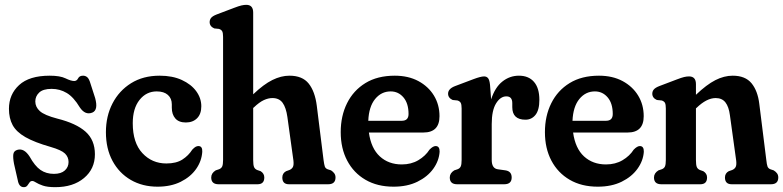

<svg xmlns="http://www.w3.org/2000/svg" viewBox="-20 -762 3240 794"><path d="M203 -43Q232.5 -43 248 -57Q263.5 -71 263.5 -92Q263.5 -112.5 248.8 -127Q234 -141.5 189 -154.5Q122.5 -173.5 85 -195Q47.5 -216.5 32.2 -244.8Q17 -273 17 -312Q17 -371.5 59 -410.2Q101 -449 185.5 -449Q228.5 -449 251 -438Q273.5 -427 287 -427Q297.5 -427 303 -438Q308.5 -449 323.5 -449Q333.5 -449 341 -442.5Q348.5 -436 354 -417L373.5 -356.5Q387 -307 362 -296.5Q332.5 -284.5 310 -318Q284.5 -360.5 256 -377.5Q227.5 -394.5 193.5 -394.5Q158 -394.5 142 -379.2Q126 -364 126 -342.5Q126 -319.5 144.8 -302.5Q163.5 -285.5 217 -271.5Q295 -252 333.8 -217.5Q372.5 -183 372.5 -124Q372.5 -63.5 327.5 -25.8Q282.5 12 208.5 12Q176 12 157.2 5.5Q138.5 -1 129 -7.2Q119.5 -13.5 113.5 -13.5Q106 -13.5 102 -7.2Q98 -1 93 5.5Q88 12 78.5 12Q58.5 12 53.5 -16.5L38 -84.5Q33 -111 35.2 -124.8Q37.5 -138.5 52.5 -142.5Q79.5 -150 102.5 -114.5Q124 -75.5 147.5 -59.2Q171 -43 203 -43Z M812.5 -322.5Q812.5 -290.5 795 -273Q777.5 -255.5 748.5 -255.5Q719.5 -255.5 705 -272.2Q690.5 -289 690.5 -316.5V-330.5Q690.5 -355 674.2 -369.5Q658 -384 628 -384Q585 -384 557 -348.8Q529 -313.5 529 -252.5Q529 -171.5 568.8 -128.8Q608.5 -86 668 -86Q709 -86 734.2 -102.2Q759.5 -118.5 775 -143Q783.5 -152 789.2 -155Q795 -158 800.5 -158Q817.5 -158 816.5 -134.5Q814 -96 791 -63.2Q768 -30.5 727.2 -10.2Q686.5 10 631.5 10Q569 10 520.8 -18Q472.5 -46 445.2 -96.8Q418 -147.5 418 -215.5Q418 -281.5 445.2 -334.2Q472.5 -387 522.2 -418Q572 -449 640 -449Q693.5 -449 732 -431.2Q770.5 -413.5 791.5 -384.8Q812.5 -356 812.5 -322.5Z M1027 -710V-372Q1070.5 -413.5 1106.5 -431.2Q1142.5 -449 1177 -449Q1230.5 -449 1256.5 -416.5Q1282.5 -384 1290 -325L1318 -100.5Q1320.5 -81.5 1323.2 -73.5Q1326 -65.5 1335 -62L1349 -57.5Q1357.5 -52 1362.5 -45Q1367.5 -38 1367.5 -28Q1367.5 0 1337 0H1175Q1147.5 0 1147.5 -28Q1147.5 -45.5 1163 -54L1177 -59Q1186.5 -63 1191 -71Q1195.5 -79 1193.5 -97.5L1168.5 -278Q1163 -317 1148.8 -336.8Q1134.5 -356.5 1106.5 -356.5Q1089.5 -356.5 1071 -348Q1052.5 -339.5 1030 -318L1027 -315.5V-100.5Q1027 -80 1030.5 -71.5Q1034 -63 1043.5 -59L1058 -54Q1073 -44.5 1073 -28Q1073 0 1045 0H884Q853.5 0 853.5 -28Q853.5 -46 872 -57.5L885.5 -62Q895 -65.5 898.8 -73.5Q902.5 -81.5 902.5 -100.5V-609.5Q902.5 -626 898.8 -632.8Q895 -639.5 885.5 -642.5L866 -644.5Q847 -653 847 -670.5Q847 -680.5 853 -688Q859 -695.5 875.5 -702L948 -729.5Q967.5 -737 978.5 -739.5Q989.5 -742 998.5 -742Q1027 -742 1027 -710Z M1797.5 -281.5Q1797.5 -214 1731 -214H1505.5Q1514.5 -148.5 1550.8 -115.2Q1587 -82 1641.5 -82Q1680.5 -82 1710 -99.5Q1739.5 -117 1756 -143Q1770.5 -158 1781.5 -158Q1798.5 -158 1798 -134.5Q1795.5 -97 1771.8 -64Q1748 -31 1706.2 -10.5Q1664.5 10 1607.5 10Q1540.5 10 1491.5 -18.5Q1442.5 -47 1415.8 -97.8Q1389 -148.5 1389 -215.5Q1389 -282.5 1415.2 -335.2Q1441.5 -388 1491.2 -418.5Q1541 -449 1612.5 -449Q1668.5 -449 1710 -426.8Q1751.5 -404.5 1774.5 -366.8Q1797.5 -329 1797.5 -281.5ZM1595.5 -384Q1557 -384 1531.2 -352.5Q1505.5 -321 1503 -262.5H1641.5Q1669.5 -262.5 1669.5 -290.5Q1669.5 -334.5 1648.5 -359.2Q1627.5 -384 1595.5 -384Z M2006.5 -410.5 2011 -351Q2027 -400.5 2057.5 -424.8Q2088 -449 2126 -449Q2166 -449 2188.2 -423.5Q2210.5 -398 2210.5 -349Q2210.5 -307 2194.5 -287Q2178.5 -267 2153 -267Q2098.5 -267 2098.5 -319V-335.5Q2098.5 -363.5 2074 -363.5Q2049.5 -363.5 2031.5 -334.5Q2013.5 -305.5 2013.5 -249V-100.5Q2013.5 -65.5 2038.5 -62L2070.5 -57.5Q2096 -53.5 2096 -28Q2096 0 2065 0H1870.5Q1840 0 1840 -28Q1840 -46 1858.5 -57.5L1872 -62Q1881.5 -65.5 1885.2 -73.5Q1889 -81.5 1889 -100.5V-313.5Q1889 -330 1885.2 -336.8Q1881.5 -343.5 1872 -346.5L1852 -348.5Q1833 -357 1833 -374.5Q1833 -395 1862 -406L1937.5 -434.5Q1968 -446 1982 -446Q1992.5 -446 1998.5 -438.5Q2004.5 -431 2006.5 -410.5Z M2642 -281.5Q2642 -214 2575.5 -214H2350Q2359 -148.5 2395.2 -115.2Q2431.5 -82 2486 -82Q2525 -82 2554.5 -99.5Q2584 -117 2600.5 -143Q2615 -158 2626 -158Q2643 -158 2642.5 -134.5Q2640 -97 2616.2 -64Q2592.5 -31 2550.8 -10.5Q2509 10 2452 10Q2385 10 2336 -18.5Q2287 -47 2260.2 -97.8Q2233.5 -148.5 2233.5 -215.5Q2233.5 -282.5 2259.8 -335.2Q2286 -388 2335.8 -418.5Q2385.5 -449 2457 -449Q2513 -449 2554.5 -426.8Q2596 -404.5 2619 -366.8Q2642 -329 2642 -281.5ZM2440 -384Q2401.5 -384 2375.8 -352.5Q2350 -321 2347.5 -262.5H2486Q2514 -262.5 2514 -290.5Q2514 -334.5 2493 -359.2Q2472 -384 2440 -384Z M2858 -414V-370Q2902 -412 2938.2 -430.5Q2974.5 -449 3010 -449Q3062 -449 3087.8 -417.8Q3113.5 -386.5 3120 -332.5L3149 -100.5Q3151 -81.5 3154 -73.5Q3157 -65.5 3166 -62L3179.5 -57.5Q3188.5 -52 3193.5 -45Q3198.5 -38 3198.5 -28Q3198.5 0 3168 0H3006Q2978 0 2978 -28Q2978 -45.5 2993.5 -54L3008 -59Q3017.5 -63 3022 -71Q3026.5 -79 3024.5 -97.5L2998.5 -285.5Q2994 -320.5 2980 -338.5Q2966 -356.5 2939.5 -356.5Q2902.5 -356.5 2860.5 -316L2858 -314V-100.5Q2858 -80 2861.5 -71.5Q2865 -63 2874.5 -59L2888.5 -54Q2904 -44.5 2904 -28Q2904 0 2876 0H2715Q2684.5 0 2684.5 -28Q2684.5 -46 2703 -57.5L2716.5 -62Q2726 -65.5 2729.8 -73.5Q2733.5 -81.5 2733.5 -100.5V-313.5Q2733.5 -330 2729.8 -336.8Q2726 -343.5 2716.5 -346.5L2696.5 -348.5Q2677.5 -357 2677.5 -374.5Q2677.5 -384.5 2683.8 -392Q2690 -399.5 2706.5 -406L2779 -433.5Q2798.5 -441 2809.2 -443.5Q2820 -446 2829.5 -446Q2858 -446 2858 -414Z"/></svg>

Font: Fraunces 144pt SuperSoft SemiBold
Style: Regular
Weight: 600
Version: Version 1.000;[b76b70a41]